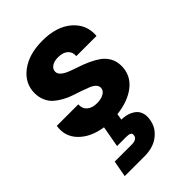

<svg xmlns="http://www.w3.org/2000/svg" viewBox="-242 -669 1043 1043"><g transform="rotate(-45 279.0 -147.5)"><path d="M493.2 -165Q493.2 -94.2 438.2 -49.8Q383.3 -5.4 292 4.9L286.1 41Q310.1 41 331.1 47.4Q352.1 53.7 369.1 66.7Q386.2 79.6 393.6 102.3Q400.9 125 395 154.8Q388.2 193.8 362.5 220.9Q336.9 248 304.7 259.5Q272.5 271 235.8 271H82L99.1 176.8H229Q270 176.8 273.9 150.9Q276.9 137.2 267.8 131.6Q258.8 126 238.8 126H168L189.9 3.9Q101.6 -9.3 52 -60.1Q2.4 -110.8 14.2 -183.1H179.2Q177.2 -151.9 197.8 -133.5Q218.3 -115.2 255.9 -115.2Q287.6 -115.2 308.8 -127.4Q330.1 -139.6 330.1 -161.1Q330.1 -175.3 318.1 -186.8Q306.2 -198.2 286.9 -205.8Q267.6 -213.4 242.7 -222.2Q217.8 -231 192.1 -239.3Q166.5 -247.6 141.6 -261.5Q116.7 -275.4 97.4 -292Q78.1 -308.6 66.2 -335Q54.2 -361.3 54.2 -394Q54.2 -469.2 118.2 -517.6Q182.1 -565.9 286.1 -565.9Q394.5 -565.9 456.8 -512.2Q519 -458.5 512.2 -376H356.9Q359.4 -406.2 339.4 -424.1Q319.3 -441.9 282.2 -441.9Q252.9 -441.9 234.4 -429.7Q215.8 -417.5 215.8 -397Q215.8 -380.4 231.2 -367.4Q246.6 -354.5 271 -345Q295.4 -335.4 325 -325.7Q354.5 -315.9 384 -302.5Q413.6 -289.1 438 -272Q462.4 -254.9 477.8 -227.5Q493.2 -200.2 493.2 -165Z"/></g></svg>

Font: SVN-Poppins
Style: Bold Italic
Weight: 700
Italic angle: -10°
Designer: Ninad Kale (Devanagari), Jonny Pinhorn (Latin)
Foundry: Indian Type Foundry
Version: Version 3.002 2017